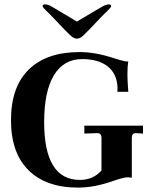

<svg xmlns="http://www.w3.org/2000/svg" viewBox="-20 -844 690 874"><path d="M335 10Q190 10 110 -69Q30 -148 30 -297Q30 -448 111 -527.5Q192 -607 343 -607Q414 -607 499 -579Q552 -562 564 -564Q560 -541 560 -504Q560 -479 564 -426H514Q515 -431 515 -444Q513 -507 471 -541Q429 -575 354 -575Q270 -575 225.5 -501.5Q181 -428 181 -288Q181 -25 344 -25Q404 -25 442 -68V-216Q442 -238 423 -238L364 -236V-272H631V-236L599 -238Q580 -238 580 -217V-35Q566 -37 561 -37Q545 -37 497 -21Q411 10 335 10ZM330 -668Q315 -668 297 -686L273 -710L250 -734Q226 -760 202 -784Q190 -795 182 -804Q174 -812 174 -816Q174 -824 186 -824Q200 -824 219 -812L330 -746L442 -812Q462 -824 475 -824Q486 -824 486 -816Q486 -812 478 -804Q470 -795 458 -784Q434 -760 410 -734L387 -710L363 -686Q346 -668 330 -668Z"/></svg>

Font: UnnaBold
Style: Bold
Weight: 700
Designer: Jorge de Buen Unna
Foundry: Omnibus-Type
Version: Version 2.008;hotconv 1.0.109;makeotfexe 2.5.65596